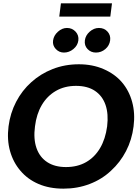

<svg xmlns="http://www.w3.org/2000/svg" viewBox="-20 -1119 823 1147"><path d="M359 8Q275 8 210 -20Q145 -48 102 -99Q59 -149 40 -216.5Q21 -284 31 -364Q41 -443 76.5 -511Q112 -579 167 -628Q222 -678 294.5 -706.5Q367 -735 451 -735Q533 -735 599.5 -706Q666 -677 708 -628Q751 -578 769.5 -510Q788 -442 778 -364Q768 -284 733 -216.5Q698 -149 643 -99Q589 -48 516 -20Q443 8 359 8ZM374 -121Q443 -121 494.5 -150.5Q546 -180 578 -234.5Q610 -289 620 -364Q629 -438 610.5 -492Q592 -546 547.5 -576Q503 -606 434 -606Q366 -606 314 -576Q262 -546 230 -492Q198 -438 189 -364Q179 -289 198 -234.5Q217 -180 262 -150.5Q307 -121 374 -121ZM448 -877Q444 -847 418.5 -826Q393 -805 362 -805Q333 -805 313 -826.5Q293 -848 297 -877Q301 -907 326 -929.5Q351 -952 380 -952Q411 -952 431.5 -930Q452 -908 448 -877ZM638 -878Q634 -847 609.5 -826Q585 -805 553 -805Q523 -805 503 -826Q483 -847 487 -878Q491 -908 516 -930Q541 -952 571 -952Q603 -952 622.5 -930Q642 -908 638 -878ZM334 -1020 344 -1099H649L639 -1020Z"/></svg>

Font: Aleo ExtraBold
Style: Italic
Weight: 800
Italic angle: -7°
Designer: Alessio Laiso
Foundry: Alessio Laiso
Version: Version 2.001;gftools[0.9.29]